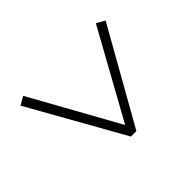

<svg xmlns="http://www.w3.org/2000/svg" viewBox="-130 -785 847 847"><g transform="rotate(45 293.5 -361.5)"><path d="M529 -378 88 -627 66 -588 475 -362 66 -135 88 -96 529 -344Z"/></g></svg>

Font: Noto Serif KR Medium
Style: Regular
Weight: 500
Designer: Ryoko NISHIZUKA 西塚涼子 (kana & ideographs); Frank Grießhammer (Latin, Greek & Cyrillic); Wenlong ZHANG 张文龙 (bopomofo); San
Foundry: Adobe
Version: Version 2.001;hotconv 1.1.0;makeotfexe 2.6.0